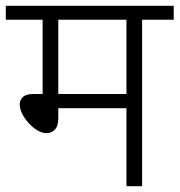

<svg xmlns="http://www.w3.org/2000/svg" viewBox="-20 -642 619 662"><path d="M470 -574V0H416V-269H181V-235Q181 -207 169 -195Q157 -183 141 -183Q120 -183 98.5 -199.5Q77 -216 62.5 -239Q48 -262 48 -282Q48 -297 59 -307.5Q70 -318 97 -318H127V-574H0V-622H579V-574ZM416 -574H181V-318H416Z"/></svg>

Font: Noto Sans Light
Style: Regular
Weight: 300
Designer: Monotype Design Team
Foundry: Monotype Imaging Inc.
Version: Version 2.007